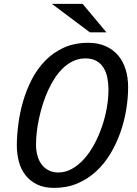

<svg xmlns="http://www.w3.org/2000/svg" viewBox="-20 -937 691 968"><path d="M424.8 -721.2Q475.1 -721.2 512.9 -704.1Q550.8 -687 575.9 -657.2Q601.1 -627.4 613.5 -586.4Q626 -545.4 626 -498Q626 -442.4 616.2 -383.3Q606.4 -324.2 586.4 -267.8Q566.4 -211.4 535.9 -160.9Q505.4 -110.4 463.9 -72.3Q422.4 -34.2 369.9 -12Q317.4 10.3 252.9 10.3Q202.1 10.3 166.5 -7.3Q130.9 -24.9 108.2 -54.2Q85.4 -83.5 75.2 -122.1Q64.9 -160.6 64.9 -203.1Q64.9 -252.4 72.3 -310.1Q79.6 -367.7 96.2 -425.3Q112.8 -482.9 140.1 -536.1Q167.5 -589.4 207.5 -630.6Q247.6 -671.9 301.3 -696.5Q355 -721.2 424.8 -721.2ZM410.6 -642.6Q378.9 -642.6 351.3 -630.1Q323.7 -617.7 300.3 -595.9Q276.9 -574.2 257.6 -545.2Q238.3 -516.1 222.9 -482.4Q207.5 -448.7 196 -412.4Q184.6 -376 176.8 -340.1Q168.9 -304.2 165.3 -270.5Q161.6 -236.8 161.6 -208.5Q161.6 -175.3 169.7 -148.9Q177.7 -122.6 192.6 -104.5Q207.5 -86.4 228 -76.9Q248.5 -67.4 273.4 -67.4Q310.1 -67.4 343 -85.9Q376 -104.5 404.3 -136Q432.6 -167.5 455.1 -209.2Q477.5 -251 493.7 -297.6Q509.8 -344.2 518.3 -392.6Q526.9 -440.9 526.9 -485.4Q526.9 -516.1 521.2 -544.7Q515.6 -573.2 502.2 -595Q488.8 -616.7 466.6 -629.6Q444.3 -642.6 410.6 -642.6ZM516.6 -773.9H433.1L241.7 -917.5H396.5Z"/></svg>

Font: Ufes Sans
Style: Italic
Weight: 400
Designer: Ricardo Esteves & Filipe Motta
Foundry: ProDesignUfes - Ricardo Esteves, Filipe Motta
Version: Version 2.0